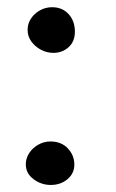

<svg xmlns="http://www.w3.org/2000/svg" viewBox="-20 -508 322 532"><path d="M120.5 4.5Q94.5 4.5 73 -11.5Q51.5 -27.5 51.5 -52.5Q51.5 -69.5 61 -84Q70.5 -98.5 86.2 -107.2Q102 -116 119.5 -116Q150 -116 168 -96.8Q186 -77.5 186 -52Q186 -27.5 167 -11.5Q148 4.5 120.5 4.5ZM124.5 -488Q152.5 -488 170 -469Q187.5 -450 187.5 -420Q187.5 -393 170 -377.2Q152.5 -361.5 128 -361.5Q110.5 -361.5 94.2 -369.8Q78 -378 67.2 -392.5Q56.5 -407 56.5 -425Q56.5 -442.5 65.8 -456.5Q75 -470.5 90.5 -479.2Q106 -488 124.5 -488Z"/></svg>

Font: Grandstander Thin ExtraLight
Style: Regular
Weight: 250
Version: Version 1.200